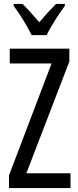

<svg xmlns="http://www.w3.org/2000/svg" viewBox="-20 -963 401 983"><path d="M142 -783H219C240 -829 282 -892 312 -933V-943H267C233 -908 215 -889 181 -849C151 -883 120 -920 95 -943H50V-933C85 -886 121 -827 142 -783ZM341 0V-76H115L335 -648V-714H30V-638H244L26 -65V0Z"/></svg>

Font: Noto Sans Myanmar UI ExtraCondensed
Style: Regular
Weight: 400
Width: 2
Designer: Monotype Design Team
Foundry: Monotype Imaging Inc.
Version: Version 2.103